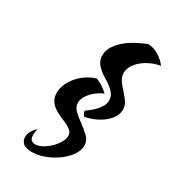

<svg xmlns="http://www.w3.org/2000/svg" viewBox="-186 -730 873 971"><g transform="rotate(30 251.0 -245.0)"><path d="M392 -629Q424 -627 453.5 -609Q483 -591 502 -565Q475 -561 449 -549.5Q423 -538 402.5 -521.5Q382 -505 369 -484Q356 -463 356 -441Q356 -417 370 -397.5Q384 -378 401 -359.5Q418 -341 432 -321Q446 -301 446 -276Q446 -253 433 -232Q420 -211 398.5 -194Q377 -177 349.5 -165Q322 -153 294 -148Q289 -153 285 -160Q281 -167 281 -176Q290 -183 304 -193.5Q318 -204 330.5 -217.5Q343 -231 352.5 -247Q362 -263 362 -283Q362 -303 351.5 -318Q341 -333 325 -345.5Q309 -358 290 -369Q271 -380 255 -393.5Q239 -407 228.5 -423.5Q218 -440 218 -463Q218 -495 237.5 -522.5Q257 -550 284.5 -571Q312 -592 342 -606.5Q372 -621 392 -629ZM252 -347Q267 -343 287 -330.5Q307 -318 325 -301Q310 -295 293 -284Q276 -273 262.5 -259Q249 -245 240 -228.5Q231 -212 231 -195Q231 -168 252.5 -148.5Q274 -129 299.5 -110.5Q325 -92 346.5 -71.5Q368 -51 368 -21Q368 7 348 35.5Q328 64 296.5 87Q265 110 227 124.5Q189 139 153 139Q116 139 101 124.5Q86 110 86 90Q86 73 95 56Q104 39 121 25Q118 36 117 44Q116 52 116 59Q116 81 125.5 89Q135 97 149 97Q168 97 190 84.5Q212 72 230.5 54Q249 36 261 15Q273 -6 273 -24Q273 -41 261 -52Q249 -63 231.5 -71.5Q214 -80 193 -88.5Q172 -97 154.5 -109Q137 -121 125 -138.5Q113 -156 113 -184Q113 -211 124.5 -236.5Q136 -262 155 -284Q174 -306 199 -322.5Q224 -339 252 -347Z"/></g></svg>

Font: Kaushan Script
Style: Regular
Weight: 400
Designer: Pablo Impallari
Foundry: Pablo Impallari
Version: Version 1.002